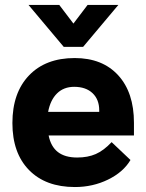

<svg xmlns="http://www.w3.org/2000/svg" viewBox="-20 -744 590 774"><path d="M520 -198H176Q185 -153 213.5 -131Q242 -109 291 -109Q334 -109 366 -123Q398 -137 430 -171L506 -99Q477 -50 415.5 -20Q354 10 282 10Q164 10 97 -58.5Q30 -127 30 -248Q30 -370 97 -440Q164 -510 281 -510Q393 -510 456.5 -440.5Q520 -371 520 -249ZM380 -299Q380 -343 353 -368.5Q326 -394 279 -394Q237 -394 210 -367.5Q183 -341 174 -293H380ZM95 -724H219L276 -649L333 -724H457L315 -555H237Z"/></svg>

Font: Sarabun ExtraBold
Style: Regular
Weight: 800
Version: Version 1.000; ttfautohint (v1.6)